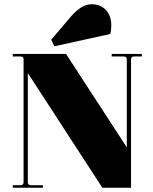

<svg xmlns="http://www.w3.org/2000/svg" viewBox="-20 -884 722 904"><path d="M236 -666 221 -697 313 -805Q363 -864 412 -864Q454 -864 479 -836.5Q504 -809 504 -765Q504 -742 499 -724ZM40 0V-12H77Q91 -12 91 -26V-606Q91 -618 77 -618H40V-630H291L577 -190V-604Q577 -618 563 -618H506V-630H648V-618H611Q597 -618 597 -606V0H462L111 -540V-26Q111 -12 125 -12H182V0Z"/></svg>

Font: Arapey Black-Display
Style: Regular
Weight: 900
Designer: Eduardo Rodriguez Tunni
Foundry: Eduardo Rodriguez Tunni
Version: Version 4.000